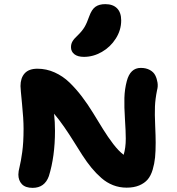

<svg xmlns="http://www.w3.org/2000/svg" viewBox="-20 -928 848 919"><path d="M381.8 -655.8Q352.1 -655.8 335.9 -668.5Q319.8 -681.2 319.8 -702.1Q319.8 -718.3 327.6 -731Q335.4 -743.7 353 -759.8Q373.5 -779.8 384.8 -798.8Q396 -817.9 407.2 -850.1Q418.9 -882.8 436.8 -895.5Q454.6 -908.2 483.9 -908.2Q520.5 -908.2 540.3 -888.2Q560.1 -868.2 560.1 -830.1Q560.1 -784.2 534.4 -743.7Q508.8 -703.1 467.5 -679.4Q426.3 -655.8 381.8 -655.8ZM136.2 -28.8Q101.6 -28.8 84.7 -46.6Q67.9 -64.5 67.9 -92.8Q67.9 -106.9 74 -130.9Q80.1 -154.8 86.4 -200.2Q92.8 -245.6 92.8 -312Q92.8 -358.4 85.4 -431.4Q78.1 -504.4 78.1 -516.1Q78.1 -554.7 98.1 -576.9Q118.2 -599.1 159.2 -599.1Q202.1 -599.1 241.7 -581.3Q281.2 -563.5 312.5 -533.2Q343.8 -502.9 371.8 -466.1Q399.9 -429.2 425.3 -387.7Q450.7 -346.2 473.6 -309.1Q496.6 -272 522.2 -238.5Q547.9 -205.1 571.8 -187Q582 -220.2 582 -264.2Q582 -297.4 578.1 -357.4Q574.2 -417.5 575.4 -459.5Q576.7 -501.5 586.9 -540Q603.5 -603 653.8 -603Q679.2 -603 697.3 -593Q715.3 -583 723.1 -567.4Q731 -551.8 733.9 -533Q736.8 -514.2 731.9 -497.1Q723.1 -454.1 721.7 -418.2Q720.2 -382.3 722.7 -328.6Q725.1 -274.9 725.1 -245.1Q725.1 -204.1 722.2 -174.3Q719.2 -144.5 710.7 -115.7Q702.1 -86.9 687 -69.1Q671.9 -51.3 646.5 -40.5Q621.1 -29.8 585.9 -29.8Q551.8 -29.8 521.2 -41.7Q490.7 -53.7 465.6 -75.7Q440.4 -97.7 418.2 -124.5Q396 -151.4 374 -185.5Q352.1 -219.7 332.3 -251.7Q312.5 -283.7 287.4 -320.1Q262.2 -356.4 238.8 -383.8Q243.2 -343.8 243.2 -301.8Q243.2 -179.2 213.9 -85Q193.8 -28.8 136.2 -28.8Z"/></svg>

Font: Shantell Sans Irregular Bouncy
Style: Bold
Weight: 700
Designer: Stephen Nixon, Anya Danilova, Shantell Martin
Foundry: Arrow Type
Version: Version 1.006;[9816181b4]